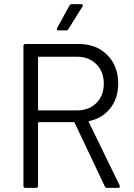

<svg xmlns="http://www.w3.org/2000/svg" viewBox="-20 -914 652 934"><path d="M490 -7 343 -317Q342 -320 339 -320H169Q165 -320 165 -316V-10Q165 0 155 0H104Q94 0 94 -10V-690Q94 -700 104 -700H363Q449 -700 502 -646.5Q555 -593 555 -507Q555 -437 517 -388Q479 -339 414 -325Q410 -323 412 -320L562 -12Q563 -10 563 -7Q563 0 555 0H502Q493 0 490 -7ZM165 -634V-381Q165 -377 169 -377H355Q413 -377 449 -413Q485 -449 485 -507Q485 -565 449 -601.5Q413 -638 355 -638H169Q165 -638 165 -634ZM258 -778 318 -887Q321 -894 330 -894H375Q381 -894 382.5 -890.5Q384 -887 381 -882L313 -773Q308 -766 301 -766H265Q259 -766 257 -769.5Q255 -773 258 -778Z"/></svg>

Font: Barlow
Style: Regular
Weight: 400
Designer: Jeremy Tribby
Foundry: Tribby Type
Version: Version 1.408;December 10, 2018;FontCreator 11.5.0.2430 64-b